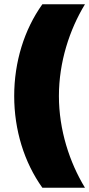

<svg xmlns="http://www.w3.org/2000/svg" viewBox="-20 -762 421 906"><path d="M381 -742H180C94 -622 47 -469 47 -309C47 -149 94 4 180 124H381C308 4 258 -149 258 -309C258 -469 308 -622 381 -742Z"/></svg>

Font: Montserrat arm Black
Style: Regular
Weight: 900
Designer: Julieta Ulanovsky
Foundry: Julieta Ulanovsky
Version: Version 6.000;PS 006.000;hotconv 1.0.88;makeotf.lib2.5.64775